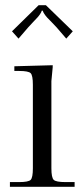

<svg xmlns="http://www.w3.org/2000/svg" viewBox="-20 -716 323 736"><path d="M156 -696 259 -596 234 -568 197 -611Q189 -620 177.5 -631.5Q166 -643 160.5 -649Q155 -655 150 -662.5Q145 -670 144 -675H140Q139 -670 134 -662.5Q129 -655 124 -649.5Q119 -644 107 -631.5Q95 -619 88 -611L51 -568L26 -596L128 -696ZM35 -462 182 -466V-458Q177 -408 177 -405V-71Q177 -35 186 -26.5Q195 -18 231 -18H266V0H18V-18H53Q89 -18 97.5 -26.5Q106 -35 106 -71V-391Q106 -427 97.5 -435.5Q89 -444 53 -444H35Z"/></svg>

Font: Foglihten068fMac
Style: Regular
Weight: 500
Designer: gluk (gluksza@wp.pl)
Foundry: gluk (gluksza@wp.pl)
Version: Version 0.68